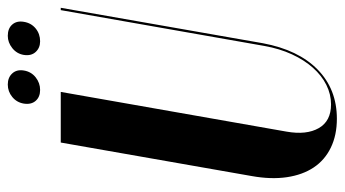

<svg xmlns="http://www.w3.org/2000/svg" viewBox="-216 -659 885 493"><g transform="rotate(-90 226.5 -412.5)"><path d="M237 -699 135 -119Q126 -68 144 -36.5Q162 -5 205 -5Q231 -5 255 -17Q279 -29 299 -51.5Q319 -74 333.5 -105.5Q348 -137 355 -176L447 -699H453L362 -180Q345 -89 294.5 -39.5Q244 10 168 10Q126 10 94 -5.5Q62 -21 43 -49.5Q24 -78 18 -118.5Q12 -159 21 -209L107 -699ZM207 -794Q210 -812 224 -823.5Q238 -835 256 -835Q274 -835 284.5 -823.5Q295 -812 292 -794Q289 -775 274.5 -763.5Q260 -752 242 -752Q224 -752 214 -763.5Q204 -775 207 -794ZM332 -794Q335 -812 349.5 -823.5Q364 -835 381 -835Q400 -835 410 -823.5Q420 -812 417 -794Q414 -775 400 -763.5Q386 -752 367 -752Q350 -752 339.5 -763.5Q329 -775 332 -794Z"/></g></svg>

Font: Moniqa Black Ita Display
Style: Italic
Weight: 900
Italic angle: -10°
Designer: Rajesh Rajput
Foundry: Rajesh Rajput
Version: Version 1.000